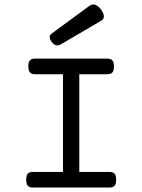

<svg xmlns="http://www.w3.org/2000/svg" viewBox="-20 -843 640 863"><path d="M237.8 -638.7Q226.1 -638.7 215.3 -650.9Q203.6 -664.1 203.6 -676.3Q203.6 -685.5 211.4 -691.4L381.3 -816.4Q390.1 -822.8 399.4 -822.8Q416 -822.8 432.1 -802.7Q446.8 -783.7 446.8 -769.5Q446.8 -756.8 436 -750.5L253.4 -643.6Q244.6 -638.7 237.8 -638.7ZM502 -35.2Q502 -16.1 494.9 -8.1Q487.8 0 471.2 0H128.4Q111.8 0 104.7 -8.1Q97.7 -16.1 97.7 -35.2Q97.7 -54.2 104.7 -62.3Q111.8 -70.3 128.4 -70.3H263.2V-509.3H138.2Q121.6 -509.3 114.5 -517.3Q107.4 -525.4 107.4 -544.4Q107.4 -563.5 114.5 -571.5Q121.6 -579.6 138.2 -579.6H461.4Q478 -579.6 485.1 -571.5Q492.2 -563.5 492.2 -544.4Q492.2 -525.4 485.1 -517.3Q478 -509.3 461.4 -509.3H336.4V-70.3H471.2Q487.8 -70.3 494.9 -62.3Q502 -54.2 502 -35.2Z"/></svg>

Font: Courier Prime Sans
Style: Regular
Weight: 400
Designer: Alan Dague-Greene
Foundry: Quote-Unquote Apps
Version: Version 3.020